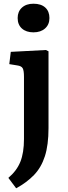

<svg xmlns="http://www.w3.org/2000/svg" viewBox="-20 -784 366 1033"><path d="M160 -610Q121 -610 98 -630.5Q75 -651 75 -687Q75 -722 98 -743Q121 -764 160 -764Q201 -764 223.5 -743.5Q246 -723 246 -687Q246 -652 222.5 -631Q199 -610 160 -610ZM67 229 25 173Q70 135 89.5 86.5Q109 38 109 -36V-370Q109 -405 102 -417Q95 -429 73 -432L30 -439L38 -505L227 -515L241 -508V-95Q241 -4 221.5 56.5Q202 117 163 157.5Q124 198 67 229Z"/></svg>

Font: Literata 12pt SemiBold
Style: Regular
Weight: 600
Designer: Latin by Veronika Burian and Jose Scaglione. Greek by Irene Vlachou. Cyrillic by Vera Evstafieva.
Foundry: TypeTogether
Version: Version 3.002